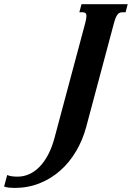

<svg xmlns="http://www.w3.org/2000/svg" viewBox="-219 -736 638 929"><path d="M193.4 -624.5Q199.2 -646.5 199.2 -657.7Q199.2 -668.9 194.3 -672.9Q189.5 -676.8 179.7 -676.8H165L175.3 -715.8H398.9L388.7 -676.8H374.5Q367.2 -676.8 361.3 -674.6Q355.5 -672.4 350.6 -666.7Q345.7 -661.1 341.3 -650.9Q336.9 -640.6 332.5 -624.5L198.2 -122.1Q181.2 -58.6 149.2 -4.4Q117.2 49.8 72.5 89.4Q27.8 128.9 -28.1 151.1Q-84 173.3 -148.4 173.3Q-162.6 173.3 -175.8 171.9Q-189 170.4 -199.2 166.5L-184.1 110.8Q-167 118.7 -134.3 118.7Q-103.5 118.7 -76.2 106Q-48.8 93.3 -25.9 69.1Q-2.9 44.9 14.9 10.5Q32.7 -23.9 44.4 -67.4Z"/></svg>

Font: Arian AMU Serif
Style: Bold Italic
Weight: 700
Italic angle: -15°
Designer: Ruben Hakobyan (Tarumian)
Foundry: Ruben Hakobyan (Tarumian)
Version: Version 1.002